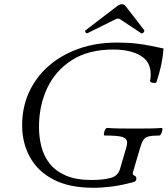

<svg xmlns="http://www.w3.org/2000/svg" viewBox="-20 -878 796 911"><path d="M424 13Q308 13 233 -26.5Q158 -66 121.5 -133.5Q85 -201 85 -283Q85 -369 118 -441Q151 -513 211.5 -565.5Q272 -618 354 -647Q436 -676 534 -676Q587 -676 625.5 -671.5Q664 -667 693 -661Q723 -655 736.5 -652Q750 -649 756 -648Q753 -608 745 -570.5Q737 -533 723 -490Q722 -485 713.5 -484.5Q705 -484 698 -487Q691 -490 692 -495Q694 -503 694.5 -511.5Q695 -520 695 -526Q695 -586 646 -614.5Q597 -643 517 -643Q400 -643 321.5 -593Q243 -543 204 -460Q165 -377 165 -275Q165 -227 176.5 -182Q188 -137 216 -101.5Q244 -66 292.5 -45Q341 -24 414 -24Q466 -24 502.5 -33Q539 -42 549 -75L579 -177Q583 -191 583 -201Q583 -221 561 -228Q539 -235 477 -235Q472 -235 473 -244Q474 -253 478.5 -262Q483 -271 488 -271Q515 -269 546 -268.5Q577 -268 621 -268Q662 -268 693.5 -268.5Q725 -269 747 -271Q752 -271 750.5 -262Q749 -253 745 -244Q741 -235 736 -235Q702 -235 685 -230.5Q668 -226 660 -213.5Q652 -201 645 -177L612 -65Q608 -52 612 -48.5Q616 -45 621.5 -42.5Q627 -40 627 -30Q627 -23 624 -20Q621 -17 616 -15Q559 1 511.5 7Q464 13 424 13ZM396 -721Q391 -718 386 -724.5Q381 -731 387 -735L536 -849Q548 -858 559 -858Q568 -858 576 -849L664 -735Q667 -731 661 -724Q655 -717 649 -721L554 -784Q546 -790 540 -790Q535 -790 523 -784Z"/></svg>

Font: Junicode SmExp
Style: Italic
Weight: 400
Width: 6
Italic angle: -11°
Designer: Peter S. Baker
Version: Version 2.205; ttfautohint (v1.8.4)